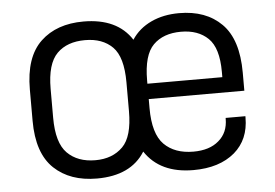

<svg xmlns="http://www.w3.org/2000/svg" viewBox="-43 -570 907 633"><g transform="rotate(-5 410.5 -254.0)"><path d="M446.3 -240.2V-210Q446.3 -125 481.4 -89.8Q516.6 -54.7 578.1 -54.7Q631.8 -54.7 662.1 -81.1Q693.4 -107.4 693.4 -153.3V-156.2H758.8V-151.4Q758.8 -79.1 710 -37.1Q659.2 5.9 573.2 5.9Q462.9 5.9 413.1 -69.3Q366.2 5.9 253.9 5.9Q165 5.9 112.3 -43.9Q58.6 -94.7 58.6 -202.1V-305.7Q58.6 -413.1 112.3 -463.9Q165 -513.7 253.9 -513.7Q365.2 -513.7 413.1 -439.5Q436.5 -475.6 478.5 -495.1Q518.6 -513.7 570.3 -513.7Q659.2 -513.7 710.9 -461.9Q762.7 -410.2 762.7 -299.8V-240.2ZM377.9 -301.8Q377.9 -385.7 344.7 -418.9Q311.5 -452.1 253.9 -452.1Q194.3 -452.1 161.1 -418.9Q127 -384.8 127 -301.8V-206.1Q127 -123 161.1 -88.9Q195.3 -54.7 253.9 -54.7Q310.5 -54.7 344.7 -88.9Q377.9 -122.1 377.9 -206.1ZM479.5 -418.9Q446.3 -385.7 446.3 -301.8V-291H694.3V-308.6Q694.3 -387.7 661.1 -419.9Q627.9 -452.1 571.3 -452.1Q512.7 -452.1 479.5 -418.9Z"/></g></svg>

Font: Dinish
Style: Regular
Weight: 400
Designer: Bert Driehuis
Foundry: Playbeing
Version: Version 3.006; git-39231f3c-release